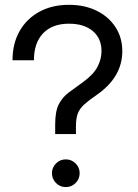

<svg xmlns="http://www.w3.org/2000/svg" viewBox="-20 -759 564 785"><path d="M205.6 -210.9V-250Q205.6 -304.2 220.5 -333Q235.4 -361.8 261.5 -381.1Q287.6 -400.4 320.8 -424.3Q362.3 -454.6 378.7 -486.1Q395 -517.6 395 -549.8Q395 -602.1 359.4 -632.1Q323.7 -662.1 261.7 -662.1Q193.8 -662.1 156.2 -622.8Q118.7 -583.5 118.7 -512.7H31.2Q31.2 -581.1 60.1 -631.8Q88.9 -682.6 140.9 -710.9Q192.9 -739.3 261.7 -739.3Q326.2 -739.3 375.2 -715.1Q424.3 -690.9 452.1 -648.2Q480 -605.5 480 -549.8Q480 -443.4 375.5 -371.1Q342.8 -348.6 324.2 -331.8Q305.7 -314.9 298.1 -294.9Q290.5 -274.9 290.5 -242.2V-210.9ZM249 5.9Q225.6 5.9 209 -10.7Q192.4 -27.3 192.4 -50.8Q192.4 -74.2 209 -90.8Q225.6 -107.4 249 -107.4Q272.5 -107.4 289.1 -90.8Q305.7 -74.2 305.7 -50.8Q305.7 -27.3 289.1 -10.7Q272.5 5.9 249 5.9Z"/></svg>

Font: Inter Display
Style: Regular
Weight: 400
Designer: Rasmus Andersson
Foundry: rsms
Version: Version 4.000;git-37864ae